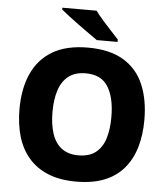

<svg xmlns="http://www.w3.org/2000/svg" viewBox="-61 -984 914 1049"><g transform="rotate(5 396.0 -460.0)"><path d="M738 -358Q738 -275 718 -207.5Q698 -140 656.5 -91Q615 -42 550.5 -16Q486 10 395 10Q307 10 242.5 -16Q178 -42 135.5 -91Q93 -140 73 -207.5Q53 -275 53 -359Q53 -470 90 -552.5Q127 -635 203 -680Q279 -725 397 -725Q516 -725 591.5 -680Q667 -635 702.5 -552.5Q738 -470 738 -358ZM234 -358Q234 -290 250.5 -239.5Q267 -189 303 -161.5Q339 -134 395 -134Q454 -134 489.5 -161.5Q525 -189 541 -239Q557 -289 557 -358Q557 -463 520 -523.5Q483 -584 397 -584Q339 -584 303 -556Q267 -528 250.5 -477.5Q234 -427 234 -358ZM426 -930Q442 -908 465.5 -881Q489 -854 513.5 -828Q538 -802 555 -783V-770H441Q421 -784 393.5 -803.5Q366 -823 337 -844Q308 -865 281.5 -885.5Q255 -906 238 -920V-930Z"/></g></svg>

Font: Noto Sans Hebrew Thin ExtraBold
Style: Regular
Weight: 800
Version: Version 3.001